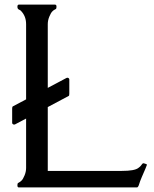

<svg xmlns="http://www.w3.org/2000/svg" viewBox="-20 -820 675 840"><path d="M33.2 -344.7Q33.2 -353 36.1 -354.5L94.2 -385.3V-714.4Q94.2 -750 70.8 -773.4Q68.8 -775.4 62.5 -778.3Q56.2 -781.2 56.2 -790.5Q56.2 -799.8 62.5 -799.8H220.7Q227.1 -799.8 227.1 -791.3Q227.1 -782.7 224.9 -781Q222.7 -779.3 218.8 -777.6Q214.8 -775.9 208.7 -769.8Q202.6 -763.7 195.8 -747.3Q189 -731 189 -714.4V-435.5L271 -479Q274.9 -481 278.8 -479Q282.7 -477.1 283.2 -473.1V-410.2Q283.2 -401.9 280.8 -400.4L189 -351.6V-72.3H513.2Q568.4 -72.3 585 -85Q593.8 -90.8 598.6 -98.1Q603.5 -105.5 606.2 -105.7Q608.9 -106 616 -103.5Q623 -101.1 623 -99.4Q623 -97.7 616.2 -82L600.6 -45.9Q591.8 -25.4 588.6 -13.9Q585.4 -2.4 580.1 0H62.5Q56.2 0 56.2 -8.5Q56.2 -17.1 58.3 -18.8Q60.5 -20.5 64.5 -22.5Q68.4 -24.4 74.5 -30.3Q80.6 -36.1 87.4 -52.5Q94.2 -68.8 94.2 -85.4V-301.3L45.9 -275.9Q42 -273.9 37.8 -275.9Q33.7 -277.8 33.2 -281.7Z"/></svg>

Font: Della Respira
Style: Regular
Weight: 500
Version: Version 0.201